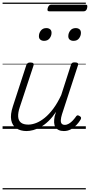

<svg xmlns="http://www.w3.org/2000/svg" viewBox="-20 -1000 698 1490"><path d="M186 17Q139 17 107 -4.5Q75 -26 67 -68.5Q59 -111 80 -175L184 -494Q189 -506 195.5 -510.5Q202 -515 215 -515Q232 -515 238 -509Q244 -503 240 -491L133 -167Q119 -125 121 -94.5Q123 -64 142.5 -48.5Q162 -33 200 -33Q228 -33 260.5 -45.5Q293 -58 327 -85.5Q361 -113 393.5 -156.5Q426 -200 455 -262L530 -495Q534 -508 540 -512Q546 -516 559 -516Q576 -516 582.5 -510.5Q589 -505 585 -493L461 -113Q453 -87 452 -68Q451 -49 459 -40Q467 -31 483 -31Q499 -31 515 -40.5Q531 -50 544.5 -64.5Q558 -79 568 -93Q572 -101 579 -104Q586 -107 597 -100Q608 -94 609 -86.5Q610 -79 605 -71Q593 -51 574.5 -31Q556 -11 531 3Q506 17 476 17Q452 17 435.5 9Q419 1 410 -13.5Q401 -28 400 -49Q399 -70 404 -97L415 -132Q387 -90 357 -61Q327 -32 296.5 -15Q266 2 238 9.5Q210 17 186 17ZM322 -683Q305 -683 293.5 -692Q282 -701 282 -719Q282 -743 297 -762.5Q312 -782 340 -782Q357 -782 368.5 -773Q380 -764 380 -745Q380 -722 365 -702.5Q350 -683 322 -683ZM551 -683Q533 -683 521.5 -692Q510 -701 510 -719Q510 -743 525 -762.5Q540 -782 568 -782Q585 -782 596.5 -773Q608 -764 608 -745Q608 -722 593.5 -702.5Q579 -683 551 -683ZM364 -912Q352 -912 349.5 -918.5Q347 -925 350 -937Q354 -950 360.5 -957Q367 -964 378 -964H643Q655 -964 657 -957Q659 -950 656 -937Q653 -924 646 -918Q639 -912 628 -912ZM0 460H646V470H0ZM0 -20H646V0H0ZM0 -505H646V-500H0ZM0 -980H646V-970H0Z"/></svg>

Font: Playwrite NO Guides
Style: Regular
Weight: 400
Designer: Veronika Burian, José Scaglione
Foundry: TypeTogether
Version: Version 1.003